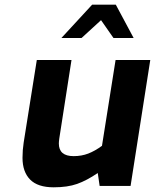

<svg xmlns="http://www.w3.org/2000/svg" viewBox="-20 -793 661 819"><path d="M76 -120Q76 -153 81 -185L137 -537H285L233 -203Q231 -189 231 -181Q231 -127 294 -127Q328 -127 356.5 -138Q385 -149 415 -171L473 -537H621L537 0H405L397 -55Q350 -23 309 -8.5Q268 6 209 6Q141 6 108.5 -27Q76 -60 76 -120ZM373 -773H474L550 -631H464L411 -707L328 -631H242Z"/></svg>

Font: Exo
Style: Bold Italic
Weight: 700
Italic angle: -9°
Designer: Natanael Gama
Foundry: Natanael Gama
Version: Version 1.500; ttfautohint (v1.6)